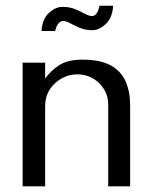

<svg xmlns="http://www.w3.org/2000/svg" viewBox="-20 -655 539 675"><path d="M59.6 0V-434.6H138.7V-378.9Q158.2 -406.2 188 -425.8Q217.8 -445.3 270.5 -445.3Q333 -445.3 369.6 -424.8Q406.2 -404.3 421.9 -368.2Q437.5 -332 437.5 -285.2V0H360.4V-288.1Q360.4 -317.4 345.7 -341.3Q331.1 -365.2 306.6 -379.4Q282.2 -393.6 252.9 -393.6Q207 -393.6 172.9 -361.8Q138.7 -330.1 138.7 -281.2V0ZM126 -545.9Q128.9 -588.9 152.3 -609.9Q175.8 -630.9 199.2 -630.9Q224.6 -630.9 243.7 -623Q262.7 -615.2 277.8 -606.9Q293 -598.6 303.7 -598.6Q311.5 -598.6 318.4 -606.4Q325.2 -614.3 330.1 -634.8H377.9Q375 -591.8 351.6 -570.3Q328.1 -548.8 304.7 -548.8Q280.3 -548.8 260.7 -557.1Q241.2 -565.4 227.1 -573.2Q212.9 -581.1 201.2 -581.1Q193.4 -581.1 186 -573.2Q178.7 -565.4 173.8 -545.9Z"/></svg>

Font: Padauk
Style: Regular
Weight: 400
Designer: Debbi Hosken, Becca Hirsbrunner Spalinger
Foundry: SIL International
Version: Version 5.003